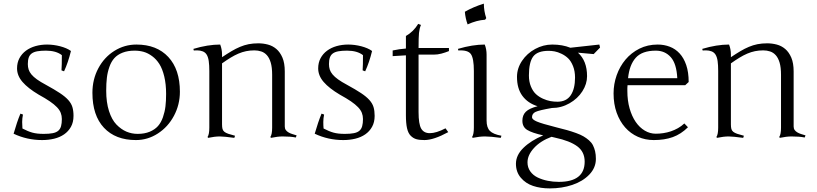

<svg xmlns="http://www.w3.org/2000/svg" viewBox="-20 -754 4516 1061"><path d="M386.2 -113.8Q386.2 -78.6 372.1 -53.2Q357.9 -27.8 334.2 -11.5Q310.5 4.9 279.1 12.5Q247.6 20 212.9 20Q128.9 20 55.2 -15.1Q64.5 -47.4 73.7 -75Q83 -102.5 92.8 -126L106.9 -121.1Q102.5 -99.6 102.5 -79.8Q102.5 -60.1 104 -43.9Q119.1 -36.1 132.3 -30.5Q145.5 -24.9 158.7 -21.2Q171.9 -17.6 187 -15.9Q202.1 -14.2 222.2 -14.2Q252 -14.2 271.5 -18.1Q291 -22 302 -31.5Q313 -41 317.4 -56.9Q321.8 -72.8 321.8 -96.2Q321.8 -114.3 315.7 -130.1Q309.6 -146 294.7 -161.6Q279.8 -177.2 255.1 -194.1Q230.5 -210.9 193.8 -231Q134.8 -266.1 104.5 -301Q74.2 -335.9 74.2 -376Q74.2 -407.7 87.4 -432.4Q100.6 -457 123.3 -473.9Q146 -490.7 176.3 -499.3Q206.5 -507.8 240.2 -507.8Q257.3 -507.8 276.1 -505.4Q294.9 -502.9 312.5 -498.3Q330.1 -493.7 345.5 -487.1Q360.8 -480.5 372.1 -472.2Q356.4 -408.2 334 -359.9L319.8 -365.2Q320.8 -379.4 321.3 -400.1Q321.8 -420.9 321.8 -449.2Q290 -474.1 233.9 -474.1Q206.1 -474.1 186.8 -470.7Q167.5 -467.3 155.8 -459Q144 -450.7 138.9 -436.3Q133.8 -421.9 133.8 -399.9Q133.8 -383.8 138.2 -369.9Q142.6 -356 153.8 -342.5Q165 -329.1 184.3 -315.2Q203.6 -301.3 233.9 -285.2Q281.2 -259.3 310.8 -239.7Q340.3 -220.2 357.2 -201.4Q374 -182.6 380.1 -162.1Q386.2 -141.6 386.2 -113.8Z M733.9 -507.8Q846.2 -507.8 910.2 -439Q974.1 -370.1 974.1 -247.1Q974.1 -175.8 941.4 -114.3Q908.7 -52.7 852.5 -16.4Q796.4 20 731 20Q618.2 20 554.4 -48.1Q490.7 -116.2 490.7 -241.2Q490.7 -315.4 523.4 -376.7Q556.2 -438 612.1 -472.9Q668 -507.8 733.9 -507.8ZM724.1 -474.1Q685.5 -474.1 657.2 -462.9Q628.9 -451.7 611.8 -432.6Q594.7 -413.6 584.5 -384.3Q574.2 -355 570.6 -324.2Q566.9 -293.5 566.9 -252.9Q566.9 -188.5 582.3 -140.4Q597.7 -92.3 623.5 -65.7Q649.4 -39.1 678.7 -26.6Q708 -14.2 740.7 -14.2Q778.8 -14.2 807.4 -26.1Q835.9 -38.1 853 -57.4Q870.1 -76.7 880.4 -106.2Q890.6 -135.7 894.3 -166Q897.9 -196.3 897.9 -234.9Q897.9 -289.1 887.7 -331.5Q877.4 -374 860.6 -400.4Q843.8 -426.8 820.6 -443.8Q797.4 -460.9 773.9 -467.5Q750.5 -474.1 724.1 -474.1Z M1136.7 -361.8Q1136.7 -394.5 1133.5 -416.5Q1130.4 -438.5 1122.3 -451.7Q1114.3 -464.8 1100.1 -470.2Q1085.9 -475.6 1070.1 -475.6Q1054.2 -475.6 1050.8 -475.1L1048.8 -483.9Q1128.4 -507.8 1196.8 -507.8Q1207 -481.9 1207 -452.1V-438Q1235.4 -457 1259.3 -471.2Q1283.2 -485.4 1306.4 -495.1Q1329.6 -504.9 1354 -509.8Q1378.4 -514.6 1407.7 -514.6Q1434.1 -514.6 1460.2 -507.8Q1486.3 -501 1507.1 -483.4Q1527.8 -465.8 1540.8 -435.5Q1553.7 -405.3 1553.7 -358.9V-55.2Q1553.7 -43.5 1559.3 -35.6Q1564.9 -27.8 1574 -22.5Q1583 -17.1 1594.7 -13.4Q1606.4 -9.8 1619.1 -5.9L1614.7 5.9Q1587.4 0 1542 0Q1514.2 0 1477.1 7.8L1474.1 2.9Q1483.9 -11.2 1483.9 -48.8V-340.8Q1483.9 -381.8 1476.1 -408Q1468.3 -434.1 1454.8 -449Q1441.4 -463.9 1423.6 -469.7Q1405.8 -475.6 1385.7 -475.6Q1361.3 -475.6 1340.1 -471.2Q1318.8 -466.8 1297.6 -457.8Q1276.4 -448.7 1254.4 -435.3Q1232.4 -421.9 1207 -403.8V-66.9Q1207 -51.3 1209.5 -41.7Q1211.9 -32.2 1219.7 -25.9Q1227.5 -19.5 1241.7 -14.6Q1255.9 -9.8 1278.8 -3.9L1274.9 7.8Q1246.6 3.9 1226.8 2Q1207 0 1194.8 0Q1167 0 1129.9 7.8L1127 2.9Q1136.7 -11.2 1136.7 -48.8Z M2050.3 -113.8Q2050.3 -78.6 2036.1 -53.2Q2022 -27.8 1998.3 -11.5Q1974.6 4.9 1943.1 12.5Q1911.6 20 1877 20Q1793 20 1719.2 -15.1Q1728.5 -47.4 1737.8 -75Q1747.1 -102.5 1756.8 -126L1771 -121.1Q1766.6 -99.6 1766.6 -79.8Q1766.6 -60.1 1768.1 -43.9Q1783.2 -36.1 1796.4 -30.5Q1809.6 -24.9 1822.8 -21.2Q1835.9 -17.6 1851.1 -15.9Q1866.2 -14.2 1886.2 -14.2Q1916 -14.2 1935.5 -18.1Q1955.1 -22 1966.1 -31.5Q1977.1 -41 1981.4 -56.9Q1985.8 -72.8 1985.8 -96.2Q1985.8 -114.3 1979.7 -130.1Q1973.6 -146 1958.7 -161.6Q1943.8 -177.2 1919.2 -194.1Q1894.5 -210.9 1857.9 -231Q1798.8 -266.1 1768.6 -301Q1738.3 -335.9 1738.3 -376Q1738.3 -407.7 1751.5 -432.4Q1764.6 -457 1787.4 -473.9Q1810.1 -490.7 1840.3 -499.3Q1870.6 -507.8 1904.3 -507.8Q1921.4 -507.8 1940.2 -505.4Q1959 -502.9 1976.6 -498.3Q1994.1 -493.7 2009.5 -487.1Q2024.9 -480.5 2036.1 -472.2Q2020.5 -408.2 1998 -359.9L1983.9 -365.2Q1984.9 -379.4 1985.4 -400.1Q1985.8 -420.9 1985.8 -449.2Q1954.1 -474.1 1897.9 -474.1Q1870.1 -474.1 1850.8 -470.7Q1831.5 -467.3 1819.8 -459Q1808.1 -450.7 1803 -436.3Q1797.9 -421.9 1797.9 -399.9Q1797.9 -383.8 1802.2 -369.9Q1806.6 -356 1817.9 -342.5Q1829.1 -329.1 1848.4 -315.2Q1867.7 -301.3 1897.9 -285.2Q1945.3 -259.3 1974.9 -239.7Q2004.4 -220.2 2021.2 -201.4Q2038.1 -182.6 2044.2 -162.1Q2050.3 -141.6 2050.3 -113.8Z M2293 -134.8Q2293 -68.4 2307.6 -43.2Q2322.3 -18.1 2355 -18.1Q2390.6 -18.1 2441.9 -44.9L2457 -23.9Q2376.5 20 2325.2 20Q2297.9 20 2280.8 15.1Q2263.7 10.3 2249.5 -3.9Q2235.4 -18.1 2229.2 -45.7Q2223.1 -73.2 2223.1 -117.2V-448.2L2149.9 -443.8V-475.1Q2188.5 -483.4 2223.1 -485.8V-555.2Q2264.6 -578.6 2291 -622.1L2306.2 -616.2Q2297.9 -596.7 2295.4 -572Q2293 -547.4 2293 -488.8H2460.9V-471.7Q2440.4 -463.4 2419.4 -457.8Q2398.4 -452.1 2376 -452.1H2293Z M2598.6 -361.8Q2598.6 -431.2 2582.3 -454.8Q2565.9 -478.5 2512.7 -475.1L2510.7 -483.9Q2591.3 -507.8 2658.7 -507.8Q2668.9 -482.4 2668.9 -452.1V-87.9Q2668.9 -49.3 2687 -30.8Q2705.1 -12.2 2751 -3.9L2747.1 7.8Q2690.9 0 2660.4 0Q2629.9 0 2591.8 7.8L2588.9 2.9Q2598.6 -11.2 2598.6 -48.8ZM2548.8 -689Q2595.2 -715.8 2653.8 -733.9Q2653.8 -693.4 2667 -653.8L2660.6 -645Q2614.3 -642.1 2564 -619.1Q2551.8 -652.8 2548.8 -689Z M3272.9 124Q3272.9 172.9 3236.6 210.7Q3200.2 248.5 3142.6 267.8Q3085 287.1 3018.1 287.1Q2966.8 287.1 2925.8 273.4Q2884.8 259.8 2857.9 228Q2831.1 196.3 2831.1 150.9Q2831.1 103.5 2872.6 63Q2914.1 22.5 2981.9 -5.9Q2920.4 -19.5 2893.6 -35.9Q2866.7 -52.2 2866.7 -86.9Q2866.7 -117.7 2885.7 -136.5Q2904.8 -155.3 2950.7 -167Q2897 -183.6 2866.9 -224.1Q2836.9 -264.6 2836.9 -329.1Q2836.9 -376 2864.5 -417.5Q2892.1 -459 2937.3 -483.4Q2982.4 -507.8 3031.7 -507.8Q3088.4 -507.8 3131.8 -490.2L3292 -507.8L3295.9 -491.2L3260.7 -455.1L3173.8 -462.9Q3224.1 -418 3224.1 -333Q3224.1 -290 3198.2 -249.5Q3172.4 -209 3127 -183.1Q3081.5 -157.2 3029.8 -157.2Q2959.5 -145 2939.7 -135.7Q2919.9 -126.5 2919.9 -106Q2919.9 -93.8 2946.8 -82.3Q2973.6 -70.8 3052.7 -50.8Q3088.9 -42 3113.8 -34.9Q3138.7 -27.8 3163.6 -18.8Q3188.5 -9.8 3204.3 -0.5Q3220.2 8.8 3234.6 21.2Q3249 33.7 3256.6 48.6Q3264.2 63.5 3268.6 82Q3272.9 100.6 3272.9 124ZM3047.9 6.8 3027.8 2Q2966.3 24.9 2930.7 64Q2895 103 2895 143.1Q2895 171.4 2910.4 193.1Q2925.8 214.8 2951.7 227.1Q2977.5 239.3 3006.8 245.1Q3036.1 251 3067.9 251Q3210.9 251 3210.9 139.2Q3210.9 85 3170.2 54.7Q3129.4 24.4 3047.9 6.8ZM3011.7 -473.1Q2950.2 -473.1 2926.5 -441.7Q2902.8 -410.2 2902.8 -336.9Q2902.8 -302.7 2913.8 -276.1Q2924.8 -249.5 2941.4 -234.1Q2958 -218.8 2980.2 -208.7Q3002.4 -198.7 3021.7 -195.3Q3041 -191.9 3060.1 -191.9Q3109.9 -191.9 3133.8 -227.5Q3157.7 -263.2 3157.7 -325.2Q3157.7 -360.8 3146.7 -388.4Q3135.7 -416 3119.9 -431.4Q3104 -446.8 3083 -456.8Q3062 -466.8 3044.9 -470Q3027.8 -473.1 3011.7 -473.1Z M3370.6 -237.8Q3370.6 -289.6 3387.7 -338.1Q3404.8 -386.7 3436.5 -424.6Q3468.3 -462.4 3513.4 -485.1Q3558.6 -507.8 3614.7 -507.8Q3649.9 -507.8 3681.2 -495.8Q3712.4 -483.9 3735.6 -458.7Q3758.8 -433.6 3772.2 -394.3Q3785.6 -355 3785.6 -300.8L3766.6 -283.2H3447.8Q3446.8 -274.9 3446.8 -267.1Q3446.8 -259.3 3446.8 -251.5Q3446.8 -198.2 3459.2 -154.8Q3471.7 -111.3 3492.9 -80.3Q3514.2 -49.3 3543 -32.2Q3571.8 -15.1 3604 -15.1Q3624.5 -15.1 3645.8 -18.3Q3667 -21.5 3687.3 -28.3Q3707.5 -35.2 3726.6 -45.9Q3745.6 -56.6 3761.7 -71.8L3781.7 -50.8Q3743.2 -12.7 3697.8 3.7Q3652.3 20 3592.8 20Q3545.9 20 3505.1 2Q3464.4 -16.1 3434.6 -49.8Q3404.8 -83.5 3387.7 -131.1Q3370.6 -178.7 3370.6 -237.8ZM3604 -474.1Q3528.3 -474.1 3493.2 -434.8Q3458 -395.5 3450.7 -321.8H3722.7Q3718.8 -401.9 3686.8 -438Q3654.8 -474.1 3604 -474.1Z M3948.7 -361.8Q3948.7 -394.5 3945.6 -416.5Q3942.4 -438.5 3934.3 -451.7Q3926.3 -464.8 3912.1 -470.2Q3897.9 -475.6 3882.1 -475.6Q3866.2 -475.6 3862.8 -475.1L3860.8 -483.9Q3940.4 -507.8 4008.8 -507.8Q4019 -481.9 4019 -452.1V-438Q4047.4 -457 4071.3 -471.2Q4095.2 -485.4 4118.4 -495.1Q4141.6 -504.9 4166 -509.8Q4190.4 -514.6 4219.7 -514.6Q4246.1 -514.6 4272.2 -507.8Q4298.3 -501 4319.1 -483.4Q4339.8 -465.8 4352.8 -435.5Q4365.7 -405.3 4365.7 -358.9V-55.2Q4365.7 -43.5 4371.3 -35.6Q4377 -27.8 4386 -22.5Q4395 -17.1 4406.7 -13.4Q4418.5 -9.8 4431.2 -5.9L4426.8 5.9Q4399.4 0 4354 0Q4326.2 0 4289.1 7.8L4286.1 2.9Q4295.9 -11.2 4295.9 -48.8V-340.8Q4295.9 -381.8 4288.1 -408Q4280.3 -434.1 4266.8 -449Q4253.4 -463.9 4235.6 -469.7Q4217.8 -475.6 4197.8 -475.6Q4173.3 -475.6 4152.1 -471.2Q4130.9 -466.8 4109.6 -457.8Q4088.4 -448.7 4066.4 -435.3Q4044.4 -421.9 4019 -403.8V-66.9Q4019 -51.3 4021.5 -41.7Q4023.9 -32.2 4031.7 -25.9Q4039.6 -19.5 4053.7 -14.6Q4067.9 -9.8 4090.8 -3.9L4086.9 7.8Q4058.6 3.9 4038.8 2Q4019 0 4006.8 0Q3979 0 3941.9 7.8L3939 2.9Q3948.7 -11.2 3948.7 -48.8Z"/></svg>

Font: Junge
Style: Regular
Weight: 400
Designer: Alexei Vanyashin
Foundry: Cyreal (www.cyreal.org)
Version: Version 1.002